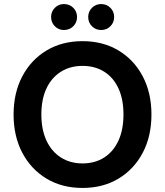

<svg xmlns="http://www.w3.org/2000/svg" viewBox="-20 -915 814 947"><path d="M387 12Q286 12 209.5 -34Q133 -80 90 -161.5Q47 -243 47 -350Q47 -457 90 -538.5Q133 -620 209.5 -666Q286 -712 387 -712Q488 -712 564.5 -666Q641 -620 684 -538.5Q727 -457 727 -350Q727 -243 684 -161.5Q641 -80 564.5 -34Q488 12 387 12ZM387 -109Q449 -109 494.5 -138.5Q540 -168 564.5 -222Q589 -276 589 -350Q589 -425 564.5 -478.5Q540 -532 494.5 -561Q449 -590 387 -590Q326 -590 280 -561Q234 -532 209 -478.5Q184 -425 184 -350Q184 -276 209 -222Q234 -168 280 -138.5Q326 -109 387 -109ZM295 -767Q269 -767 250.5 -785.5Q232 -804 232 -831Q232 -858 250.5 -876.5Q269 -895 295 -895Q323 -895 341.5 -876.5Q360 -858 360 -831Q360 -804 341.5 -785.5Q323 -767 295 -767ZM479 -767Q452 -767 433.5 -785.5Q415 -804 415 -831Q415 -858 433.5 -876.5Q452 -895 479 -895Q506 -895 524.5 -876.5Q543 -858 543 -831Q543 -804 524.5 -785.5Q506 -767 479 -767Z"/></svg>

Font: DM Sans 12pt
Style: Bold
Weight: 700
Version: Version 4.004;gftools[0.9.30]